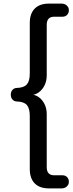

<svg xmlns="http://www.w3.org/2000/svg" viewBox="-20 -865 404 1065"><path d="M145.2 72.4V-222.1Q145.2 -263.8 128.9 -282.5Q112.6 -301.2 72.6 -302.2Q57.7 -302.8 48.8 -313.3Q39.9 -323.9 39.9 -340Q39.9 -355.5 48.8 -366Q57.7 -376.5 72.6 -377.2Q112.6 -378.2 128.9 -396.9Q145.2 -415.5 145.2 -457.3V-737.4Q145.2 -789.5 172.6 -817.2Q200 -845 251.7 -845H321.9Q338.7 -845 350.3 -834.5Q362 -824 362 -808.8Q362 -792.7 352.2 -782.5Q342.5 -772.3 326.9 -772.3H281.1Q260 -772.3 249.6 -761.1Q239.2 -749.9 239.2 -727.5V-446.8Q239.2 -416.5 227 -391.3Q214.7 -366.1 193.7 -351.8Q172.6 -337.4 147 -337.4V-341.4Q172.6 -341.4 193.7 -327Q214.7 -312.6 227 -287.7Q239.2 -262.9 239.2 -232.6V62.5Q239.2 84.9 249.6 96.1Q260 107.3 281.1 107.3H326.9Q342.5 107.3 352.2 117.5Q362 127.7 362 143.8Q362 159 350.3 169.5Q338.7 180 321.9 180H251.7Q200 180 172.6 152.2Q145.2 124.5 145.2 72.4Z"/></svg>

Font: SN Pro Thin
Style: Regular
Weight: 200
Designer: Tobias Whetton
Foundry: Supernotes
Version: Version 1.003;Glyphs 3.3 (3324)